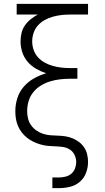

<svg xmlns="http://www.w3.org/2000/svg" viewBox="-20 -755 540 990"><path d="M250 215V160H285Q302 160 319 155.5Q336 151 348.5 140Q361 129 367 113Q373 97 373 80Q373 61 364 43Q355 25 338.5 15Q322 5 302.5 2.5Q283 0 263.5 -0.5Q244 -1 225 -3Q206 -5 187.5 -10.5Q169 -16 151.5 -24.5Q134 -33 119 -45Q104 -57 92 -72.5Q80 -88 72.5 -106Q65 -124 62 -143Q59 -162 59 -182Q59 -216 69.5 -249Q80 -282 102.5 -308Q125 -334 155.5 -351Q186 -368 218 -377Q191 -386 166 -400.5Q141 -415 122.5 -436.5Q104 -458 95 -485.5Q86 -513 86 -541Q86 -563 91 -584.5Q96 -606 108.5 -624Q121 -642 138.5 -656Q156 -670 175 -680H66V-735H434V-680H342Q319 -680 297 -677.5Q275 -675 253 -669Q231 -663 211 -652Q191 -641 176 -624.5Q161 -608 153.5 -586Q146 -564 146 -542Q146 -519 153.5 -497.5Q161 -476 176 -459.5Q191 -443 211 -432Q231 -421 253 -415Q275 -409 297 -406.5Q319 -404 342 -404H379V-349H342Q316 -349 290 -346Q264 -343 239 -335.5Q214 -328 191 -314Q168 -300 151.5 -279.5Q135 -259 127.5 -233.5Q120 -208 120 -182Q120 -163 124.5 -144Q129 -125 140.5 -109Q152 -93 168 -82Q184 -71 202.5 -65Q221 -59 240.5 -57.5Q260 -56 279.5 -55.5Q299 -55 318 -52Q337 -49 355 -41.5Q373 -34 388.5 -22Q404 -10 414.5 6Q425 22 429.5 41.5Q434 61 434 80Q434 108 424 135.5Q414 163 392 182Q370 201 342 208Q314 215 285 215Z"/></svg>

Font: Iosevka Fixed SS04 Light
Style: Regular
Weight: 300
Monospace: yes
Designer: Belleve Invis
Foundry: Belleve Invis
Version: Version 32.5.0